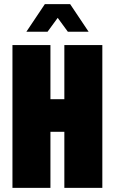

<svg xmlns="http://www.w3.org/2000/svg" viewBox="-20 -905 553 925"><path d="M107 -752 196 -885H318L407 -752H307L258 -819L209 -752ZM40 0V-688H223V-427H290V-688H473V0H290V-270H223V0Z"/></svg>

Font: Archivo ExtraCondensed Black
Style: Regular
Weight: 900
Width: 2
Designer: Hector Gatti
Foundry: Omnibus-Type
Version: Version 2.001; ttfautohint (v1.8.3)